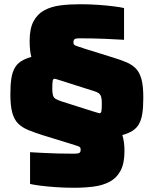

<svg xmlns="http://www.w3.org/2000/svg" viewBox="-20 -716 728 907"><path d="M330 171Q284 171 242.5 168Q201 165 170 161Q139 157 122 153V3Q144 4 177 6Q210 8 249.5 9Q289 10 328 10Q342 10 349 8.5Q356 7 358.5 3Q361 -1 361 -9Q361 -16 358.5 -19.5Q356 -23 346 -26.5Q336 -30 313 -37L183 -77Q142 -90 113 -102Q84 -114 65.5 -132.5Q47 -151 38 -183.5Q29 -216 29 -270Q29 -314 33.5 -344Q38 -374 49 -394Q60 -414 79.5 -426.5Q99 -439 128 -447Q124 -462 122 -481Q120 -500 120 -523Q120 -581 138.5 -615.5Q157 -650 189.5 -667.5Q222 -685 265 -690.5Q308 -696 357 -696Q404 -696 445 -693Q486 -690 517.5 -686Q549 -682 566 -678V-528Q535 -530 477.5 -532.5Q420 -535 358 -535Q345 -535 338.5 -533.5Q332 -532 329.5 -528Q327 -524 327 -516Q327 -509 329.5 -505.5Q332 -502 344 -498Q356 -494 383 -485L515 -444Q551 -433 578 -421.5Q605 -410 622.5 -391.5Q640 -373 648.5 -341Q657 -309 657 -255Q657 -211 652.5 -181Q648 -151 637 -131Q626 -111 606.5 -98.5Q587 -86 558 -78Q563 -62 565.5 -43.5Q568 -25 568 -2Q568 56 549.5 90.5Q531 125 498 142.5Q465 160 422 165.5Q379 171 330 171ZM227 -296Q227 -276 230.5 -265Q234 -254 243.5 -248.5Q253 -243 271 -237L422 -189Q439 -184 444 -182.5Q449 -181 450 -181Q457 -181 459 -190.5Q461 -200 461 -229Q461 -249 457.5 -259.5Q454 -270 446.5 -275.5Q439 -281 426 -285L272 -334Q256 -339 248 -341.5Q240 -344 238 -344Q231 -344 229 -334.5Q227 -325 227 -296Z"/></svg>

Font: Saira Thin Black
Style: Regular
Weight: 900
Version: Version 1.101